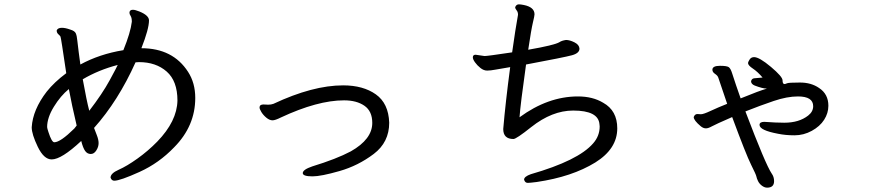

<svg xmlns="http://www.w3.org/2000/svg" viewBox="-20 -794 4040 884"><path d="M230 -139Q258 -139 322 -202L333 -216Q310 -313 297 -384Q259 -353 228 -302.5Q197 -252 197 -209Q197 -204 203 -186Q218 -139 230 -139ZM391 -284Q451 -362 485 -424.5Q519 -487 522 -495Q434 -472 361 -429Q379 -329 391 -284ZM506 38Q494 38 489 24Q489 4 526.5 -12.5Q564 -29 613 -64Q662 -99 704 -142Q795 -236 797 -331Q797 -421 747.5 -464.5Q698 -508 620 -508L604 -507Q524 -329 413 -205Q417 -194 425.5 -172.5Q434 -151 434 -135Q434 -118 423.5 -101.5Q413 -85 398 -85Q382 -85 372 -99Q362 -113 354 -145Q263 -60 218 -60Q182 -60 154 -118Q126 -176 126 -208Q131 -289 195 -372Q230 -416 285 -457Q261 -621 258.5 -625.5Q256 -630 248.5 -636.5Q241 -643 241 -654Q246 -666 265 -666Q281 -666 303 -658Q324 -652 329 -640.5Q334 -629 336 -607Q338 -585 342.5 -553Q347 -521 350 -497Q438 -545 548 -563Q581 -644 587 -694Q587 -712 581.5 -720.5Q576 -729 576 -735Q576 -749 592 -749Q602 -749 622 -741Q666 -723 666 -700Q666 -661 631 -572Q776 -572 846 -463Q879 -412 879 -343Q879 -214 782 -116Q712 -43 622.5 -2.5Q533 38 506 38Z M1419 18Q1374 18 1374 3Q1374 -13 1418 -28Q1529 -62 1595 -97Q1694 -153 1694 -228Q1694 -282 1658 -307Q1622 -332 1564 -332Q1442 -332 1273 -253Q1247 -240 1235 -240Q1221 -240 1206.5 -252Q1192 -264 1183.5 -278Q1175 -292 1175 -299Q1175 -313 1193 -313L1215 -312Q1228 -312 1239 -316Q1420 -401 1560 -401Q1652 -401 1710.5 -359.5Q1769 -318 1772 -229Q1772 -139 1700.5 -85Q1629 -31 1543.5 -6.5Q1458 18 1419 18Z M2410 48Q2397 48 2393 33Q2393 19 2424 8Q2643 -55 2711 -134Q2741 -168 2741 -212L2740 -222Q2735 -285 2619 -285Q2522 -285 2426 -209Q2357 -154 2344 -154Q2297 -154 2297 -200Q2307 -319 2329 -485Q2286 -478 2262 -473.5Q2238 -469 2223 -469Q2207 -469 2192 -481Q2177 -493 2167 -507Q2157 -521 2157 -530Q2157 -542 2170 -542L2211 -536Q2225 -536 2338 -553Q2353 -660 2365 -726Q2365 -739 2358.5 -746.5Q2352 -754 2352 -761Q2357 -774 2369 -774Q2377 -774 2392 -771Q2441 -761 2441 -728Q2441 -721 2433.5 -690Q2426 -659 2412 -565Q2533 -586 2556 -600Q2566 -607 2586 -610Q2603 -610 2625 -599Q2647 -588 2648 -570Q2648 -549 2613 -539.5Q2578 -530 2402 -497Q2376 -313 2372 -254Q2503 -350 2641 -350Q2709 -350 2757 -321Q2822 -285 2822 -203Q2822 -109 2721 -46Q2614 20 2451 44Q2419 48 2410 48Z M3512 70Q3500 70 3488 61Q3476 52 3470 39.5Q3464 27 3462.5 18.5Q3461 10 3438 -36Q3415 -82 3351 -255Q3273 -221 3257 -212Q3241 -203 3230 -203Q3218 -203 3206 -213Q3174 -240 3174 -255Q3179 -269 3191 -269L3207 -268Q3219 -268 3252 -283.5Q3285 -299 3328 -316L3287 -437Q3284 -446 3272 -454Q3260 -462 3260 -473Q3260 -491 3295 -491Q3326 -491 3335 -485Q3344 -479 3351 -456Q3358 -433 3369 -401.5Q3380 -370 3390 -341Q3478 -377 3511 -386Q3492 -386 3455 -400Q3438 -407 3438 -420Q3441 -432 3452 -433.5Q3463 -435 3474.5 -435.5Q3486 -436 3491 -437Q3468 -464 3446 -478.5Q3424 -493 3424 -504Q3424 -508 3431 -519.5Q3438 -531 3452 -531Q3476 -531 3529.5 -486Q3583 -441 3583 -424Q3583 -407 3592 -407Q3596 -407 3603.5 -410.5Q3611 -414 3663 -414Q3715 -414 3751 -389Q3794 -361 3794 -307Q3794 -273 3774.5 -242.5Q3755 -212 3717.5 -191.5Q3680 -171 3638 -171Q3597 -171 3563 -178Q3477 -194 3477 -219Q3477 -233 3499 -233Q3554 -229 3591 -229Q3659 -229 3701 -262Q3724 -280 3724 -305Q3724 -350 3654 -350Q3604 -350 3542 -329Q3480 -308 3412 -281Q3505 -36 3533 5Q3544 20 3544 40Q3544 70 3512 70Z"/></svg>

Font: LXGW WenKai Lite
Style: Bold
Weight: 700
Designer: LXGW / Fontworks Inc.
Foundry: LXGW / Fontworks Inc.
Version: Version 1.330;April 28, 2024